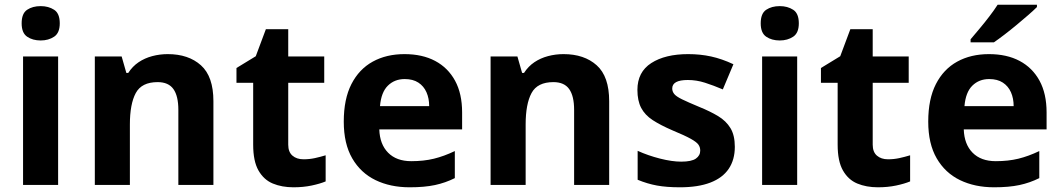

<svg xmlns="http://www.w3.org/2000/svg" viewBox="-20 -786 4511 816"><path d="M227 -546V0H78V-546ZM153 -760Q186 -760 210 -744.5Q234 -729 234 -686.8Q234 -646 210 -630Q186 -614 153 -614Q118.7 -614 95.4 -630Q72 -646 72 -686.8Q72 -729 95.4 -744.5Q118.7 -760 153 -760Z M693 -556Q781 -556 834 -508.5Q887 -461 887 -356V0H738V-319Q738 -378 717 -407.5Q696 -437 650 -437Q582 -437 557 -390.5Q532 -344 532 -257V0H383V-546H497L517 -476H525Q543 -504 569 -521.5Q595 -539 627 -547.5Q659 -556 693 -556Z M1270 -109Q1295 -109 1318 -114Q1341 -119 1364 -126V-15Q1340 -5 1304.5 2.5Q1269 10 1227 10Q1178 10 1139.5 -6Q1101 -22 1078.5 -61.5Q1056 -101 1056 -171V-434H985V-497L1067 -547L1110 -662H1205V-546H1358V-434H1205V-171Q1205 -140 1223 -124.5Q1241 -109 1270 -109Z M1699 -556Q1775 -556 1829.5 -527Q1884 -498 1914 -443Q1944 -388 1944 -308V-236H1592Q1594 -173 1629.5 -137Q1665 -101 1728 -101Q1781 -101 1824 -111.5Q1867 -122 1913 -144V-29Q1873 -9 1828.5 0.5Q1784 10 1721 10Q1639 10 1576 -20.5Q1513 -51 1477 -113Q1441 -175 1441 -269Q1441 -365 1473.5 -428.5Q1506 -492 1564 -524Q1622 -556 1699 -556ZM1700 -450Q1657 -450 1628.5 -422Q1600 -394 1595 -335H1804Q1804 -368 1792.5 -394Q1781 -420 1758 -435Q1735 -450 1700 -450Z M2375 -556Q2463 -556 2516 -508.5Q2569 -461 2569 -356V0H2420V-319Q2420 -378 2399 -407.5Q2378 -437 2332 -437Q2264 -437 2239 -390.5Q2214 -344 2214 -257V0H2065V-546H2179L2199 -476H2207Q2225 -504 2251 -521.5Q2277 -539 2309 -547.5Q2341 -556 2375 -556Z M3103 -162Q3103 -107 3077 -68.5Q3051 -30 2999 -10Q2947 10 2870 10Q2813 10 2772 2.5Q2731 -5 2690 -22V-145Q2734 -125 2785 -112Q2836 -99 2875 -99Q2919 -99 2937.5 -112Q2956 -125 2956 -146Q2956 -160 2948.5 -171Q2941 -182 2916 -196Q2891 -210 2838 -232Q2787 -254 2754 -275.5Q2721 -297 2705 -327.5Q2689 -358 2689 -404Q2689 -480 2748 -518Q2807 -556 2905 -556Q2956 -556 3002 -546Q3048 -536 3097 -513L3052 -406Q3012 -423 2976 -434.5Q2940 -446 2903 -446Q2870 -446 2853.5 -437Q2837 -428 2837 -410Q2837 -397 2845.5 -386.5Q2854 -376 2878.5 -364Q2903 -352 2951 -332Q2998 -313 3032 -292.5Q3066 -272 3084.5 -241.5Q3103 -211 3103 -162Z M3368 -546V0H3219V-546ZM3294 -760Q3327 -760 3351 -744.5Q3375 -729 3375 -686.8Q3375 -646 3351 -630Q3327 -614 3294 -614Q3259.7 -614 3236.4 -630Q3213 -646 3213 -686.8Q3213 -729 3236.4 -744.5Q3259.7 -760 3294 -760Z M3754 -109Q3779 -109 3802 -114Q3825 -119 3848 -126V-15Q3824 -5 3788.5 2.5Q3753 10 3711 10Q3662 10 3623.5 -6Q3585 -22 3562.5 -61.5Q3540 -101 3540 -171V-434H3469V-497L3551 -547L3594 -662H3689V-546H3842V-434H3689V-171Q3689 -140 3707 -124.5Q3725 -109 3754 -109Z M4183 -556Q4259 -556 4313.5 -527Q4368 -498 4398 -443Q4428 -388 4428 -308V-236H4076Q4078 -173 4113.5 -137Q4149 -101 4212 -101Q4265 -101 4308 -111.5Q4351 -122 4397 -144V-29Q4357 -9 4312.5 0.5Q4268 10 4205 10Q4123 10 4060 -20.5Q3997 -51 3961 -113Q3925 -175 3925 -269Q3925 -365 3957.5 -428.5Q3990 -492 4048 -524Q4106 -556 4183 -556ZM4184 -450Q4141 -450 4112.5 -422Q4084 -394 4079 -335H4288Q4288 -368 4276.5 -394Q4265 -420 4242 -435Q4219 -450 4184 -450ZM4387 -756Q4373 -742 4350 -722Q4327 -702 4300.5 -680Q4274 -658 4248.5 -638.5Q4223 -619 4204 -606H4105V-619Q4121 -638 4142.5 -663.5Q4164 -689 4185 -716.5Q4206 -744 4220 -766H4387Z"/></svg>

Font: Noto Sans Tamil
Style: Regular
Weight: 400
Designer: Jelle Bosma - Monotype Design Team
Foundry: Monotype Imaging Inc.
Version: Version 2.003